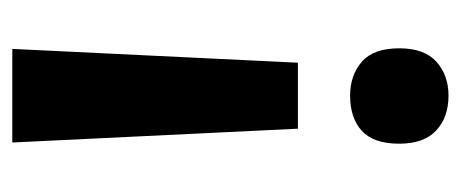

<svg xmlns="http://www.w3.org/2000/svg" viewBox="-244 -510 767 320"><g transform="rotate(-90 140.0 -350.5)"><path d="M85 -238 62 -714H218L195 -238ZM140 13Q104 13 82 -7.5Q60 -28 60 -69Q60 -112 81.5 -131.5Q103 -151 140 -151Q174 -151 196.5 -131.5Q219 -112 219 -69Q219 -27 196.5 -7Q174 13 140 13Z"/></g></svg>

Font: Noto Sans Malayalam Condensed
Style: Bold
Weight: 700
Width: 3
Designer: Jelle Bosma - Monotype Design Team
Foundry: Monotype Imaging Inc.
Version: Version 2.104; ttfautohint (v1.8.4.7-5d5b)